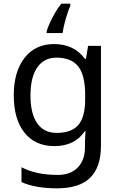

<svg xmlns="http://www.w3.org/2000/svg" viewBox="-20 -786 655 1046"><path d="M275 -546Q328 -546 370.5 -526Q413 -506 443 -465H448L460 -536H530V9Q530 124 471.5 182Q413 240 290 240Q232 240 183.5 231.5Q135 223 97 206V125Q176 167 295 167Q364 167 403.5 126.5Q443 86 443 16V-5Q443 -17 444 -39.5Q445 -62 446 -71H442Q414 -30 372.5 -10Q331 10 276 10Q172 10 113.5 -63Q55 -136 55 -267Q55 -395 113.5 -470.5Q172 -546 275 -546ZM287 -472Q220 -472 183 -418.5Q146 -365 146 -266Q146 -167 182.5 -114.5Q219 -62 289 -62Q370 -62 407 -105.5Q444 -149 444 -246V-267Q444 -377 406 -424.5Q368 -472 287 -472ZM363 -754Q355 -737 346.5 -710.5Q338 -684 331 -656Q324 -628 321 -606H234V-615Q239 -633 251 -660Q263 -687 279.5 -715.5Q296 -744 314 -766H363Z"/></svg>

Font: Noto Sans Tangsa
Style: Regular
Weight: 400
Designer: David Williams
Foundry: Google LLC
Version: Version 1.504